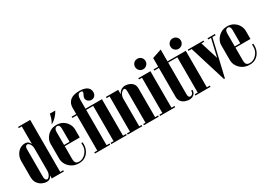

<svg xmlns="http://www.w3.org/2000/svg" viewBox="-3 -1440 3027 2182"><g transform="rotate(-30 1510.5 -349.0)"><path d="M361 0V-699H241V0ZM241 -683V-699H202V-683ZM400 0V-16H361V0ZM241 -394V-103Q241 -76 232.5 -57Q224 -38 213 -27.5Q202 -17 193 -17Q185 -17 178 -23Q171 -29 167 -39.5Q163 -50 163 -65V-429Q163 -444 167 -454.5Q171 -465 178 -470Q185 -475 193 -475Q202 -475 213 -465.5Q224 -456 232.5 -438Q241 -420 241 -394ZM250 -102V-392Q250 -425 242 -448.5Q234 -472 217.5 -485Q201 -498 173 -498Q135 -498 104.5 -476.5Q74 -455 56.5 -420Q39 -385 39 -343V-138Q39 -85 62 -53.5Q85 -22 116.5 -8Q148 6 174 6Q196 6 213 -4.5Q230 -15 240 -39Q250 -63 250 -102Z M426 -351Q426 -384 445.5 -418.5Q465 -453 501.5 -477Q538 -501 590 -501Q638 -501 673.5 -479Q709 -457 729 -422Q749 -387 749 -348V-244H624V-434Q624 -443 621.5 -455Q619 -467 612 -476Q605 -485 590 -485Q575 -485 566.5 -476Q558 -467 555 -455Q552 -443 552 -434V-75Q552 -57 556 -42Q560 -27 572 -18.5Q584 -10 607 -10Q642 -10 670.5 -30Q699 -50 716 -81Q733 -112 733 -145V-181H750V-145Q750 -113 733.5 -77.5Q717 -42 683.5 -18Q650 6 597 6Q545 6 506.5 -17.5Q468 -41 447 -77Q426 -113 426 -152ZM475 -244V-260H749V-244ZM554 -535H549Q569 -570 577 -595.5Q585 -621 590 -649H661Q643 -613 614.5 -583.5Q586 -554 554 -535Z M847 -577Q847 -636 886 -670.5Q925 -705 1006 -705Q1045 -705 1071 -697.5Q1097 -690 1112.5 -677Q1128 -664 1134.5 -648Q1141 -632 1141 -615Q1141 -584 1124 -566.5Q1107 -549 1083.5 -547.5Q1060 -546 1039 -561Q1022 -574 1017.5 -594Q1013 -614 1030 -645Q1041 -666 1039.5 -675Q1038 -684 1030.5 -686.5Q1023 -689 1017 -689Q993 -689 983 -673.5Q973 -658 971 -639Q969 -620 969 -608V0H847ZM808 0V-16H847V0ZM969 0V-16H1008V0ZM969 -479V-495H1057V-479ZM787 -479V-495H847V-479ZM1061 -495H1185V0H1061ZM1185 0V-16H1224V0ZM1022 0V-16H1061V0ZM1022 -479V-495H1061V-479Z M1383 0V-352Q1383 -404 1398 -436Q1413 -468 1437 -483Q1461 -498 1489 -498Q1509 -498 1536.5 -489Q1564 -480 1585 -457Q1606 -434 1606 -392V0H1480V-427Q1480 -450 1474.5 -460Q1469 -470 1459 -470Q1449 -470 1438.5 -462.5Q1428 -455 1418.5 -442.5Q1409 -430 1403.5 -414Q1398 -398 1398 -380V0ZM1276 0V-495H1398V0ZM1398 0V-16H1428V0ZM1237 0V-16H1276V0ZM1237 -479V-495H1276V-479ZM1606 0V-16H1645V0ZM1450 0V-16H1480V0Z M1701 -495H1821V0H1701ZM1821 0V-16H1860V0ZM1662 0V-16H1701V0ZM1662 -479V-495H1701V-479ZM1694 -624Q1694 -653 1713.5 -672.5Q1733 -692 1762 -692Q1791 -692 1811 -672.5Q1831 -653 1831 -624Q1831 -595 1811 -575Q1791 -555 1762 -555Q1733 -555 1713.5 -575Q1694 -595 1694 -624Z M1923 -609 2045 -650V-61Q2045 -39 2052.5 -29Q2060 -19 2073 -19Q2085 -19 2098.5 -31.5Q2112 -44 2112 -73H2129Q2129 -32 2103.5 -12.5Q2078 7 2045 7Q2023 7 1994.5 -2Q1966 -11 1944.5 -35Q1923 -59 1923 -102ZM2045 -479V-495H2135V-479ZM1863 -479V-495H1923V-479Z M2165 -495H2285V0H2165ZM2285 0V-16H2324V0ZM2126 0V-16H2165V0ZM2126 -479V-495H2165V-479ZM2158 -624Q2158 -653 2177.5 -672.5Q2197 -692 2226 -692Q2255 -692 2275 -672.5Q2295 -653 2295 -624Q2295 -595 2275 -575Q2255 -555 2226 -555Q2197 -555 2177.5 -575Q2158 -595 2158 -624Z M2559 -229 2476 -495H2348L2501 0H2513ZM2513 0 2629 -495H2611L2537 -178ZM2359 -479 2349 -495H2311V-479ZM2517 -479V-495H2476V-479ZM2615 -479V-495H2570V-479ZM2667 -479V-495H2628L2624 -479Z M2666 -351Q2666 -384 2685.5 -418.5Q2705 -453 2741.5 -477Q2778 -501 2830 -501Q2878 -501 2913.5 -479Q2949 -457 2969 -422Q2989 -387 2989 -348V-244H2864V-434Q2864 -443 2861.5 -455Q2859 -467 2852 -476Q2845 -485 2830 -485Q2815 -485 2806.5 -476Q2798 -467 2795 -455Q2792 -443 2792 -434V-75Q2792 -57 2796 -42Q2800 -27 2812 -18.5Q2824 -10 2847 -10Q2882 -10 2910.5 -30Q2939 -50 2956 -81Q2973 -112 2973 -145V-181H2990V-145Q2990 -113 2973.5 -77.5Q2957 -42 2923.5 -18Q2890 6 2837 6Q2785 6 2746.5 -17.5Q2708 -41 2687 -77Q2666 -113 2666 -152ZM2715 -244V-260H2989V-244Z"/></g></svg>

Font: Emberly Black
Style: Regular
Weight: 900
Designer: Rajesh Rajput
Foundry: Rajesh Rajput
Version: Version 1.000